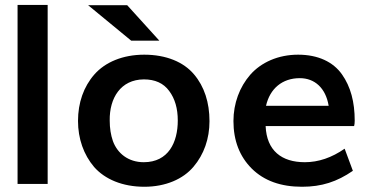

<svg xmlns="http://www.w3.org/2000/svg" viewBox="-20 -731 1477 763"><path d="M169.4 0V-711.4H49.8V0Z M553.7 11.2C638.2 11.2 708 -19.5 749 -68.4C790.5 -117.2 812.5 -179.7 812.5 -249.5C812.5 -323.7 792 -387.2 751 -435.5C710 -484.4 640.6 -513.7 553.2 -513.7C467.8 -513.7 397.9 -483.9 355 -435.1C312.5 -386.7 290 -322.8 290 -250.5C290 -179.7 312.5 -116.2 354 -67.4C396.5 -19 466.3 11.2 553.7 11.2ZM551.3 -86.4C489.3 -86.4 446.3 -122.1 428.7 -170.4C420.4 -194.3 416 -221.7 416 -252C414.6 -341.3 459.5 -415 551.8 -415.5C596.2 -415.5 629.9 -400.4 652.3 -369.6C675.3 -338.9 686.5 -299.8 686.5 -252C686.5 -165.5 649.4 -86.4 551.3 -86.4ZM613.3 -569.3 485.4 -710.4H330.1L501.5 -569.3Z M1037.1 -310.5C1052.7 -378.9 1101.6 -420.4 1171.4 -420.4C1230.5 -420.4 1274.4 -381.3 1286.1 -310.5ZM1180.2 11.2C1258.3 11.2 1319.3 -8.8 1382.3 -52.2L1349.6 -140.1C1298.3 -104.5 1245.6 -86.4 1191.4 -86.4C1099.1 -86.4 1039.6 -132.3 1035.6 -230H1387.2C1388.7 -234.9 1389.6 -242.2 1389.6 -251.5C1389.6 -325.7 1373.5 -386.7 1338.9 -435.5C1304.2 -484.9 1244.1 -513.7 1164.6 -513.7C1085 -513.7 1017.6 -482.9 974.6 -434.1C932.1 -385.3 907.7 -320.3 907.7 -250C907.7 -172.4 932.1 -109.4 980.5 -61C1029.3 -12.7 1095.7 11.2 1180.2 11.2Z"/></svg>

Font: Ride
Style: Bold
Weight: 700
Version: Version 3.000